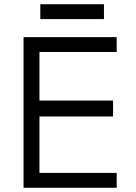

<svg xmlns="http://www.w3.org/2000/svg" viewBox="-20 -885 640 905"><path d="M91 0V-710H530V-640H166V-411H513V-336H166V-70H530V0ZM470 -795H170V-865H470Z"/></svg>

Font: Orbit
Style: Regular
Weight: 400
Designer: Sooun Cho
Foundry: JAMO
Version: Version 1.000; ttfautohint (v1.8.4.7-5d5b);gftools[0.9.29]